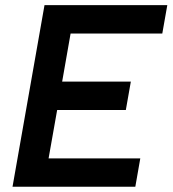

<svg xmlns="http://www.w3.org/2000/svg" viewBox="-20 -713 659 733"><path d="M27.8 0H496.6L515.6 -108.4H165.5L198.2 -293H460.4L479.5 -401.4H217.3L249.5 -585H599.6L618.7 -693.4H149.9Z"/></svg>

Font: Cascadia Mono SemiBold
Style: Italic
Weight: 600
Italic angle: -10°
Monospace: yes
Designer: Aaron Bell
Foundry: Saja Typeworks
Version: Version 2404.023